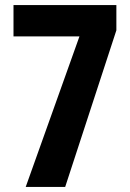

<svg xmlns="http://www.w3.org/2000/svg" viewBox="-20 -734 510 754"><path d="M33 -591H292L81 0H236L437 -615V-714H33Z"/></svg>

Font: Noto Sans Oriya ExtCond Bold
Style: Bold
Weight: 700
Width: 2
Designer: Amélie Bonet and Sol Matas
Foundry: Google LLC
Version: Version 2.006